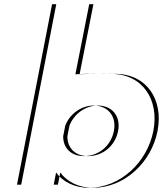

<svg xmlns="http://www.w3.org/2000/svg" viewBox="-20 -880 782 915"><path d="M542.8 -256C529.2 -186 471.4 -136 399.4 -136C339 -136 300.6 -174.3 301.1 -230.9L311.1 -281.6C333.3 -338.7 388.5 -377 446.3 -377C513.3 -377 556.6 -327 542.8 -256ZM81 0 248.2 -860H425.2L359.3 -526C429.1 -530.5 498.4 -528 528.6 -528C678.6 -528 759.9 -406 730.8 -256C701.6 -106 573.1 15 423.1 15C353.1 15 297.1 -16 267.3 -58L256 0ZM522.8 -256C536.6 -327 493.3 -377 426.3 -377C368.5 -377 313.3 -338.7 291.1 -281.6L281.1 -230.9C280.6 -174.3 319 -136 379.4 -136C451.4 -136 509.2 -186 522.8 -256ZM61 0H236L247.3 -58C277.1 -16 333.1 15 403.1 15C553.1 15 681.6 -106 710.8 -256C739.9 -406 658.6 -528 508.6 -528C478.4 -528 409.1 -530.5 339.3 -526L405.2 -860H228.2Z"/></svg>

Font: Hussar Plate
Style: Obl
Weight: 700
Foundry: Cannot Into Space Fonts
Version: Version 0.798247